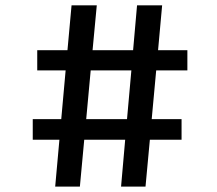

<svg xmlns="http://www.w3.org/2000/svg" viewBox="-20 -690 803 710"><path d="M557.6 -429.7 541 -249.5H651.4V-173.3H534.2L518.1 0H427.7L442.9 -173.3H291.5L275.4 0H184.1L199.7 -173.3H101.1V-249.5H206.5L222.7 -429.7H117.7V-504.4H229.5L244.6 -670.4H337.9L322.3 -504.4H472.2L486.8 -670.4H579.6L564.5 -504.4H672.9V-429.7ZM465.8 -429.7H315.4L298.8 -249.5H449.7Z"/></svg>

Font: Merriweather Sans
Style: Regular
Weight: 400
Designer: Eben Sorkin
Foundry: Eben Sorkin
Version: Version 1.006; ttfautohint (v1.4.1) -l 6 -r 50 -G 0 -x 11 -H